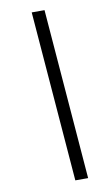

<svg xmlns="http://www.w3.org/2000/svg" viewBox="-98 -789 573 989"><g transform="rotate(-10 189.0 -294.5)"><path d="M280 151 209 -740H142L213 151Z"/></g></svg>

Font: Braiins Sans
Style: Italic
Weight: 400
Italic angle: -11.31°
Designer: Mike Abbink, Paul van der Laan, Pieter van Rosmalen, Jiri Chlebus, Lubos Buracinsky
Foundry: Bold Monday, Sudetype
Version: Version 1.000;hotconv 1.0.109;makeotfexe 2.5.65596